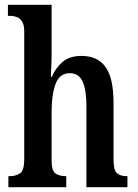

<svg xmlns="http://www.w3.org/2000/svg" viewBox="-20 -780 573 800"><path d="M15 0V-46H21Q46 -46 63.5 -58Q81 -70 81 -117V-649Q81 -677 71.5 -691Q62 -705 48.5 -709.5Q35 -714 23 -714H13V-760H195V-555Q195 -526 193.5 -498.5Q192 -471 192 -460H196Q210 -494 239 -520.5Q268 -547 320 -547Q387 -547 420 -500.5Q453 -454 453 -352V-117Q453 -71 467 -58.5Q481 -46 509 -46H511V0H340V-340Q340 -404 324.5 -439.5Q309 -475 271 -475Q228 -475 211.5 -430Q195 -385 195 -316V-112Q195 -69 211 -57.5Q227 -46 254 -46H256V0Z"/></svg>

Font: Noto Serif Bengali ExtraCondensed SemiBold
Style: Regular
Weight: 600
Width: 2
Designer: Juan Bruce, Universal Thirst, Indian Type Foundry and the Monotype Design Team.
Foundry: Monotype Imaging Inc.
Version: Version 2.003; ttfautohint (v1.8.4.7-5d5b)